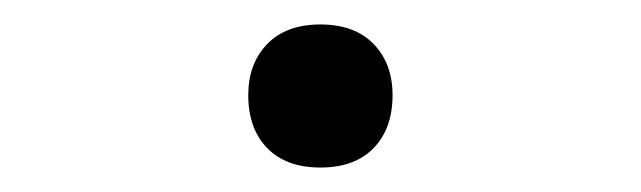

<svg xmlns="http://www.w3.org/2000/svg" viewBox="-20 -447 524 157"><path d="M301 -369.2Q301 -341.9 285.5 -325.9Q270 -310 242 -310Q214 -310 198.5 -325.9Q183 -341.9 183 -369.2Q183 -395 198.5 -411Q214 -427 242 -427Q270 -427 285.5 -411Q301 -395 301 -369.2Z"/></svg>

Font: SUIT Variable
Style: Regular
Weight: 400
Designer: Sunn Youn; Korean Glyphs from Source Han Sans (Sandoll Communications; Soo-young Jang, Joo-yeon Kang)
Foundry: Sunn
Version: Version 1.150;FEAKit 1.0